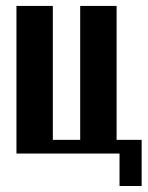

<svg xmlns="http://www.w3.org/2000/svg" viewBox="-20 -515 495 644"><path d="M35.2 0V-495.1H157.2V-45.9H249V-495.1H371.1V-45.9H455.1V108.9H380.9V0Z"/></svg>

Font: Moniqa Black Paragraph
Style: Regular
Weight: 900
Designer: Rajesh Rajput
Foundry: Rajesh Rajput
Version: Version 1.000